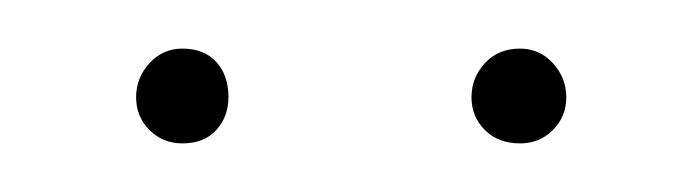

<svg xmlns="http://www.w3.org/2000/svg" viewBox="-20 -732 277 79"><path d="M74 -692Q74 -684 69 -678.5Q64 -673 55 -673Q47 -673 41.5 -678.5Q36 -684 36 -692Q36 -700 41.5 -706Q47 -712 55 -712Q64 -712 69 -706.5Q74 -701 74 -692ZM213 -692Q213 -684 207.5 -678.5Q202 -673 194 -673Q185 -673 179.5 -678.5Q174 -684 174 -692Q174 -700 179.5 -706Q185 -712 194 -712Q202 -712 207.5 -706Q213 -700 213 -692Z"/></svg>

Font: Fira Sans Extra Condensed Thin
Style: Regular
Weight: 250
Width: 1
Designer: Carrois Corporate & Edenspiekermann AG
Foundry: Carrois Corporate GbR & Edenspiekermann AG
Version: Version 4.203